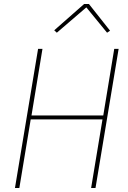

<svg xmlns="http://www.w3.org/2000/svg" viewBox="-20 -943 640 963"><path d="M494 -344H134L77 0H55L171 -698H193L138 -364H498L553 -698H575L459 0H437ZM426 -923 532 -789 517 -779 413 -906 265 -779 252 -791 402 -923Z"/></svg>

Font: IBM Plex Mono Thin
Style: Italic
Weight: 100
Italic angle: -9°
Monospace: yes
Designer: Mike Abbink, Paul van der Laan, Pieter van Rosmalen
Foundry: Bold Monday
Version: Version 2.3